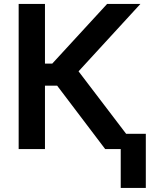

<svg xmlns="http://www.w3.org/2000/svg" viewBox="-20 -747 808 962"><path d="M73.5 -727.3H205.3V-428.3H241.8L516.7 -727.3H683.6L373.6 -389.6L611.9 -76.7H710.6V194.6H584.9V0H507.1L266.3 -317.8H205.3V0H73.5Z"/></svg>

Font: DeltaSans SemiBold
Style: Regular
Weight: 600
Designer: Rasmus Andersson
Foundry: rsms
Version: Version 3.012